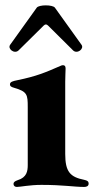

<svg xmlns="http://www.w3.org/2000/svg" viewBox="-20 -701 356 728"><path d="M44 7.8C56.8 7.8 93 0 137.1 0C219.8 0 260.7 7.8 299 7.8C306.1 7.8 316.1 6 316.1 -5C316.1 -12.8 311.4 -16.7 299 -19.2C246.1 -29.8 227.3 -49.7 227.3 -117.2V-391.3C227.3 -409.1 228.7 -433.2 228.7 -441.1C228.7 -449.9 225.5 -453.8 218.8 -453.8C215.2 -453.8 213.8 -453.1 208.8 -451C152 -426.1 118.6 -411.9 46.2 -397C28.4 -393.5 17.8 -390.6 17.8 -381.4C17.8 -373.6 23.1 -371.1 34.1 -367.9C83.8 -353.7 85.2 -341.6 85.2 -294.7V-75.3C85.2 -52.9 82 -28.4 46.9 -17.8C35.2 -13.8 31.2 -9.6 31.2 -3.6C31.2 3.6 36.6 7.8 44 7.8ZM18.5 -531.2C7.5 -516 34.8 -494.7 50.4 -509.9L146 -604.4C152 -609.7 156.2 -609.7 162.3 -604L257.1 -509.9C272.7 -494.7 300.1 -516 289.1 -531.2L188.2 -671.9C180 -683.6 127.5 -683.6 119.3 -671.9Z"/></svg>

Font: Margiela Serif
Style: Bold
Weight: 700
Designer: Andreas Faust, Stefan Endress
Version: Version 1.002;FEAKit 1.0